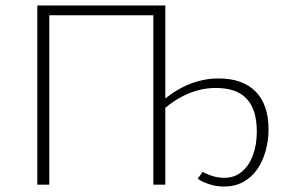

<svg xmlns="http://www.w3.org/2000/svg" viewBox="-20 -678 1051 705"><path d="M803 7Q773 7 745.5 -2.5Q718 -12 706 -22L724 -47Q742 -37 762.5 -31Q783 -25 803 -25Q841 -25 867.5 -47Q894 -69 908.5 -107.5Q923 -146 923 -195Q923 -275 886 -315Q849 -355 773 -355Q721 -355 672 -334.5Q623 -314 576 -273L563 -296Q598 -328 633.5 -348.5Q669 -369 706 -379.5Q743 -390 782 -390Q871 -390 918.5 -342Q966 -294 966 -203Q966 -161 955 -122.5Q944 -84 923.5 -55Q903 -26 872.5 -9.5Q842 7 803 7ZM117 0V-658H161V0ZM543 0V-658H587V0ZM133 -622V-658H572V-622Z"/></svg>

Font: Ysabeau Office ExtraLight
Style: Regular
Weight: 250
Designer: Christian Thalmann (Catharsis Fonts)
Version: Version 2.001;gftools[0.9.30]; featfreeze: tnum,lnum,ss02